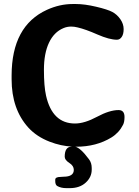

<svg xmlns="http://www.w3.org/2000/svg" viewBox="-20 -721 700 969"><path d="M258.8 192.9V186Q258.8 171.9 285.6 171.9L300.3 170.9Q352.5 170.9 352.5 136.2Q352.5 115.7 329.6 101.1Q306.6 86.4 306.6 69.8Q306.6 19 342.3 19H345.2Q287.1 16.1 230.5 -5.9Q165 -31.2 123 -77.1Q38.6 -170.4 38.6 -320.8Q38.6 -321.8 38.6 -322.8V-340.3Q39.1 -590.3 216.8 -671.4Q281.2 -700.7 346.7 -700.7H363.3Q407.2 -700.7 465.3 -687Q523.4 -673.3 547.1 -660.6Q570.8 -647.9 587.4 -624Q604 -600.1 604 -574.2Q604 -548.3 594.2 -534.4Q584.5 -520.5 570.3 -520.5Q532.2 -520.5 471.7 -546.9Q412.1 -573.2 372.1 -582.5Q355 -586.9 339.4 -586.9Q318.4 -586.9 300.3 -579.1Q252.4 -559.1 227.1 -505.1Q201.7 -451.2 201.7 -368.4Q201.7 -285.6 212.4 -238.3Q244.1 -97.7 358.4 -97.7Q406.7 -97.7 469.7 -131.6Q532.7 -165.5 578.6 -165.5Q608.4 -165.5 608.4 -130.4Q608.4 -105.5 601.1 -91.3Q580.6 -50.8 542.5 -27.3Q466.3 19.5 363.8 19.5Q361.3 19.5 359.4 19.5Q385.7 24.4 429.2 83Q442.9 101.1 442.9 127V135.3Q442.9 172.9 412.6 200.7Q382.3 228.5 332 228.5H314.9Q287.6 228.5 269 217.8Q258.8 211.9 258.8 192.9Z"/></svg>

Font: Averia Libre
Style: Bold
Weight: 700
Version: Version 1.002